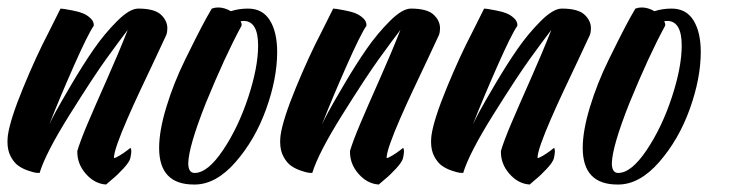

<svg xmlns="http://www.w3.org/2000/svg" viewBox="-94 -463 1978 514"><path d="M276 -440Q319 -440 336.5 -424Q354 -408 354 -387Q354 -377 351 -369Q341 -347 319 -300.5Q297 -254 280.5 -219Q264 -184 247 -145Q230 -106 220.5 -79Q211 -52 211 -40Q211 -40 212 -40Q215 -40 226 -46.5Q237 -53 246 -60L255 -67Q260 -63 255 -40Q253 -30 236.5 -12Q220 6 205 18L190 31Q159 29 135.5 2Q112 -25 113 -59Q121 -86 140.5 -132Q160 -178 192 -250Q224 -322 248 -383Q225 -353 191 -306Q157 -259 92.5 -156Q28 -53 12 0Q8 0 2.5 -0.5Q-3 -1 -18 -6Q-33 -11 -44.5 -19Q-56 -27 -65 -43.5Q-74 -60 -74 -83Q-74 -91 -73 -100Q-67 -143 -32 -228Q3 -313 36 -376L68 -440Q72 -440 78 -439Q84 -438 100 -435Q116 -432 127.5 -427.5Q139 -423 148.5 -414Q158 -405 157 -394Q141 -371 103 -285Q65 -199 38 -130Q44 -143 55 -163.5Q66 -184 97.5 -237.5Q129 -291 157.5 -332Q186 -373 219.5 -406.5Q253 -440 276 -440Z M473 -440Q481 -443 490 -443Q507 -443 524 -433Q545 -440 570 -440Q609 -440 628.5 -408.5Q648 -377 648 -324Q648 -253 618.5 -171Q589 -89 536.5 -29Q484 31 427 31Q426 31 426 31Q426 31 425 31Q332 31 332 -67Q332 -113 351.5 -177Q371 -241 401.5 -303Q432 -365 446.5 -392.5Q461 -420 473 -440ZM550 -406Q553 -401 553 -397Q553 -395 552 -393Q509 -314 457 -187Q411 -71 410 -26Q410 0 427 0Q462 0 503 -61Q544 -122 570.5 -202.5Q597 -283 597 -341Q597 -405 560 -407Q555 -407 550 -406Z M1006 -440Q1049 -440 1066.5 -424Q1084 -408 1084 -387Q1084 -377 1081 -369Q1071 -347 1049 -300.5Q1027 -254 1010.5 -219Q994 -184 977 -145Q960 -106 950.5 -79Q941 -52 941 -40Q941 -40 942 -40Q945 -40 956 -46.5Q967 -53 976 -60L985 -67Q990 -63 985 -40Q983 -30 966.5 -12Q950 6 935 18L920 31Q889 29 865.5 2Q842 -25 843 -59Q851 -86 870.5 -132Q890 -178 922 -250Q954 -322 978 -383Q955 -353 921 -306Q887 -259 822.5 -156Q758 -53 742 0Q738 0 732.5 -0.5Q727 -1 712 -6Q697 -11 685.5 -19Q674 -27 665 -43.5Q656 -60 656 -83Q656 -91 657 -100Q663 -143 698 -228Q733 -313 766 -376L798 -440Q802 -440 808 -439Q814 -438 830 -435Q846 -432 857.5 -427.5Q869 -423 878.5 -414Q888 -405 887 -394Q871 -371 833 -285Q795 -199 768 -130Q774 -143 785 -163.5Q796 -184 827.5 -237.5Q859 -291 887.5 -332Q916 -373 949.5 -406.5Q983 -440 1006 -440Z M1410 -440Q1453 -440 1470.5 -424Q1488 -408 1488 -387Q1488 -377 1485 -369Q1475 -347 1453 -300.5Q1431 -254 1414.5 -219Q1398 -184 1381 -145Q1364 -106 1354.5 -79Q1345 -52 1345 -40Q1345 -40 1346 -40Q1349 -40 1360 -46.5Q1371 -53 1380 -60L1389 -67Q1394 -63 1389 -40Q1387 -30 1370.5 -12Q1354 6 1339 18L1324 31Q1293 29 1269.5 2Q1246 -25 1247 -59Q1255 -86 1274.5 -132Q1294 -178 1326 -250Q1358 -322 1382 -383Q1359 -353 1325 -306Q1291 -259 1226.5 -156Q1162 -53 1146 0Q1142 0 1136.5 -0.5Q1131 -1 1116 -6Q1101 -11 1089.5 -19Q1078 -27 1069 -43.5Q1060 -60 1060 -83Q1060 -91 1061 -100Q1067 -143 1102 -228Q1137 -313 1170 -376L1202 -440Q1206 -440 1212 -439Q1218 -438 1234 -435Q1250 -432 1261.5 -427.5Q1273 -423 1282.5 -414Q1292 -405 1291 -394Q1275 -371 1237 -285Q1199 -199 1172 -130Q1178 -143 1189 -163.5Q1200 -184 1231.5 -237.5Q1263 -291 1291.5 -332Q1320 -373 1353.5 -406.5Q1387 -440 1410 -440Z M1607 -440Q1615 -443 1624 -443Q1641 -443 1658 -433Q1679 -440 1704 -440Q1743 -440 1762.5 -408.5Q1782 -377 1782 -324Q1782 -253 1752.5 -171Q1723 -89 1670.5 -29Q1618 31 1561 31Q1560 31 1560 31Q1560 31 1559 31Q1466 31 1466 -67Q1466 -113 1485.5 -177Q1505 -241 1535.5 -303Q1566 -365 1580.5 -392.5Q1595 -420 1607 -440ZM1684 -406Q1687 -401 1687 -397Q1687 -395 1686 -393Q1643 -314 1591 -187Q1545 -71 1544 -26Q1544 0 1561 0Q1596 0 1637 -61Q1678 -122 1704.5 -202.5Q1731 -283 1731 -341Q1731 -405 1694 -407Q1689 -407 1684 -406Z"/></svg>

Font: Vervelle
Style: Script
Weight: 400
Monospace: yes
Designer: Nur Solikh
Foundry: Astageni Type
Version: Version 1.0